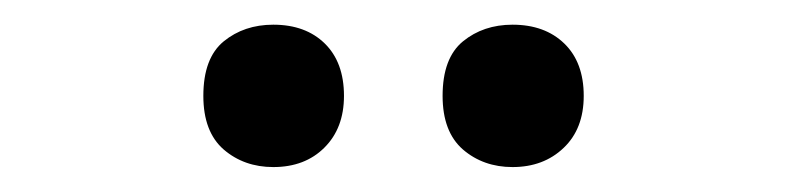

<svg xmlns="http://www.w3.org/2000/svg" viewBox="-20 -760 632 154"><path d="M143.1 -683.1Q143.1 -713.4 159.4 -726.8Q175.8 -740.2 199.2 -740.2Q225.1 -740.2 240.5 -725.1Q255.9 -710 255.9 -683.1Q255.9 -657.2 240.2 -641.6Q224.6 -626 199.2 -626Q175.8 -626 159.4 -640.1Q143.1 -654.3 143.1 -683.1ZM335 -683.1Q335 -713.4 351.3 -726.8Q367.7 -740.2 391.1 -740.2Q417 -740.2 432.6 -725.1Q448.2 -710 448.2 -683.1Q448.2 -656.7 432.1 -641.4Q416 -626 391.1 -626Q367.7 -626 351.3 -640.1Q335 -654.3 335 -683.1Z"/></svg>

Font: CAA NEO Sans SemiBold
Style: Regular
Weight: 600
Version: Version 1.10